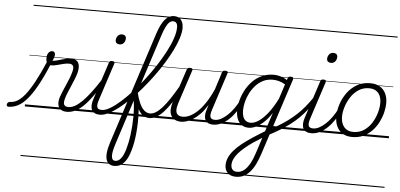

<svg xmlns="http://www.w3.org/2000/svg" viewBox="-257 -1186 3901 1872"><g transform="rotate(5 1693.0 -250.0)"><path d="M-159 17Q-170 17 -174 9.5Q-178 2 -176 -7Q-174 -16 -166 -23.5Q-158 -31 -146 -31Q-111 -31 -75.5 -51.5Q-40 -72 -1 -120.5Q38 -169 83.5 -253Q129 -337 183 -463L219 -438Q164 -306 115 -218Q66 -130 21 -78.5Q-24 -27 -68.5 -5Q-113 17 -159 17ZM411 17Q383 17 363.5 7Q344 -3 333.5 -21.5Q323 -40 323 -65.5Q323 -91 333 -122Q340 -144 353 -174.5Q366 -205 381 -239.5Q396 -274 410 -308.5Q424 -343 432 -374Q444 -419 433 -436Q422 -453 394 -453Q368 -453 337 -445Q306 -437 275.5 -429Q245 -421 218 -421Q203 -421 191.5 -429Q180 -437 174.5 -452.5Q169 -468 169 -490Q169 -508 175 -524Q181 -540 193 -550Q205 -560 221 -560Q235 -560 242 -551Q249 -542 249 -528Q249 -517 244 -500.5Q239 -484 229 -467Q247 -467 268.5 -472.5Q290 -478 314.5 -485.5Q339 -493 364 -498.5Q389 -504 412 -504Q443 -504 463 -490Q483 -476 489 -446Q495 -416 483 -367Q475 -339 461 -304.5Q447 -270 432 -235Q417 -200 404 -169Q391 -138 385 -115Q372 -72 381 -51.5Q390 -31 425 -31Q435 -31 439 -23.5Q443 -16 441 -7Q439 2 431.5 9.5Q424 17 411 17ZM0 475H568V485H0ZM0 -20H568V0H0ZM0 -505H568V-500H0ZM0 -995H568V-985H0Z M410 17Q399 17 394.5 9.5Q390 2 391.5 -7Q393 -16 401.5 -23.5Q410 -31 425 -31Q455 -31 487.5 -49Q520 -67 557.5 -104Q595 -141 637.5 -197Q680 -253 729 -330Q736 -341 745 -339.5Q754 -338 759 -330Q764 -322 758 -312Q705 -225 659.5 -162Q614 -99 573 -59.5Q532 -20 492 -1.5Q452 17 410 17ZM567 475V485ZM567 -20V0ZM567 -505V-500ZM567 -995V-985Z M736 17Q706 17 686 7Q666 -3 656.5 -22.5Q647 -42 648 -69.5Q649 -97 661 -132L779 -494Q783 -506 789 -510.5Q795 -515 809 -515Q825 -515 831 -509Q837 -503 833 -491L715 -129Q698 -78 705 -54.5Q712 -31 750 -31Q761 -31 765 -23.5Q769 -16 767.5 -7Q766 2 758 9.5Q750 17 736 17ZM867 -683Q850 -683 838.5 -692Q827 -701 827 -719Q827 -743 842 -762.5Q857 -782 884 -782Q902 -782 913 -773Q924 -764 924 -745Q924 -722 909.5 -702.5Q895 -683 867 -683ZM568 475H893V485H568ZM568 -20H893V0H568ZM568 -505H893V-500H568ZM568 -995H893V-985H568Z M736 17Q724 17 720 9.5Q716 2 719 -7Q722 -16 730.5 -23.5Q739 -31 751 -31Q785 -31 831 -58Q877 -85 930 -132Q983 -179 1039 -240Q1095 -301 1149 -371.5Q1203 -442 1250.5 -515Q1298 -588 1334.5 -658Q1371 -728 1391.5 -789Q1412 -850 1412 -896Q1412 -908 1420 -914.5Q1428 -921 1439 -921Q1450 -921 1458 -914.5Q1466 -908 1466 -896Q1466 -853 1448.5 -797Q1431 -741 1399.5 -677Q1368 -613 1326 -545Q1284 -477 1234.5 -409.5Q1185 -342 1131.5 -279Q1078 -216 1023.5 -162.5Q969 -109 917 -68.5Q865 -28 819 -5.5Q773 17 736 17ZM893 475V485ZM893 -20V0ZM893 -505V-500ZM893 -995V-985Z M919 502Q890 502 870 489Q850 476 841 448Q832 420 836.5 377Q841 334 861 273L1214 -815Q1246 -914 1284.5 -959Q1323 -1004 1374 -1004Q1404 -1004 1424.5 -990.5Q1445 -977 1455.5 -953Q1466 -929 1466 -897Q1466 -885 1458 -878.5Q1450 -872 1439 -872Q1428 -872 1420 -878.5Q1412 -885 1412 -897Q1412 -915 1407.5 -927.5Q1403 -940 1393.5 -946.5Q1384 -953 1369 -953Q1349 -953 1332 -937.5Q1315 -922 1298.5 -888.5Q1282 -855 1264 -799L1083 -240Q1094 -197 1100.5 -148Q1107 -99 1110 -48Q1113 3 1112 55Q1111 107 1106.5 156.5Q1102 206 1094 251.5Q1086 297 1075 335Q1061 386 1039.5 423.5Q1018 461 988.5 481.5Q959 502 919 502ZM925 452Q941 452 954.5 444Q968 436 980 421Q992 406 1002 384Q1012 362 1021 334Q1030 303 1038 265Q1046 227 1051.5 185.5Q1057 144 1060 100.5Q1063 57 1063.5 13.5Q1064 -30 1061.5 -71Q1059 -112 1053 -148L913 286Q885 373 889 412.5Q893 452 925 452ZM893 475H1331V485H893ZM893 -20H1331V0H893ZM893 -505H1331V-500H893ZM893 -995H1331V-985H893Z M1219 7Q1189 7 1164 -7.5Q1139 -22 1119 -52Q1099 -82 1083.5 -126.5Q1068 -171 1058 -230Q1056 -242 1061.5 -247Q1067 -252 1074 -250Q1081 -248 1083 -239Q1098 -175 1118 -130Q1138 -85 1164 -61.5Q1190 -38 1221 -38Q1250 -38 1279.5 -56.5Q1309 -75 1341.5 -111.5Q1374 -148 1411 -203.5Q1448 -259 1491 -334Q1496 -341 1502 -340.5Q1508 -340 1512.5 -335Q1517 -330 1519 -322Q1521 -314 1516 -307Q1472 -228 1433 -169Q1394 -110 1358.5 -71Q1323 -32 1288.5 -12.5Q1254 7 1219 7ZM1330 475V485ZM1330 -20V0ZM1330 -505V-500ZM1330 -995V-985Z M1531 16Q1487 16 1458 -4.5Q1429 -25 1421.5 -66.5Q1414 -108 1435 -172L1541 -494Q1546 -506 1552 -510.5Q1558 -515 1572 -515Q1588 -515 1594.5 -509Q1601 -503 1596 -491L1489 -165Q1475 -123 1475.5 -93.5Q1476 -64 1493.5 -49Q1511 -34 1544 -34Q1574 -34 1609.5 -50Q1645 -66 1683 -101Q1721 -136 1758.5 -191.5Q1796 -247 1832 -327L1886 -496Q1890 -508 1896 -512.5Q1902 -517 1916 -517Q1933 -517 1939.5 -511.5Q1946 -506 1941 -494L1822 -128Q1805 -77 1813 -54Q1821 -31 1859 -31Q1869 -31 1873 -23.5Q1877 -16 1875.5 -7Q1874 2 1866 9.5Q1858 17 1844 17Q1818 17 1799.5 9Q1781 1 1771 -14.5Q1761 -30 1759 -52Q1757 -74 1763 -101L1784 -171Q1752 -118 1718 -82.5Q1684 -47 1651 -25.5Q1618 -4 1587.5 6Q1557 16 1531 16ZM1331 475H2002V485H1331ZM1331 -20H2002V0H1331ZM1331 -505H2002V-500H1331ZM1331 -995H2002V-985H1331Z M1844 17Q1833 17 1828.5 9.5Q1824 2 1825.5 -7Q1827 -16 1835.5 -23.5Q1844 -31 1859 -31Q1887 -31 1918 -47.5Q1949 -64 1980 -93Q2011 -122 2039 -161.5Q2067 -201 2090 -247Q2095 -257 2104 -256.5Q2113 -256 2119.5 -249.5Q2126 -243 2121 -233Q2096 -179 2065 -133Q2034 -87 1998 -53.5Q1962 -20 1923.5 -1.5Q1885 17 1844 17ZM2001 475V485ZM2001 -20V0ZM2001 -505V-500ZM2001 -995V-985Z M2110 504Q2057 504 2028.5 475Q2000 446 2000 400Q2000 362 2016 325.5Q2032 289 2062.5 254Q2093 219 2135.5 184.5Q2178 150 2230 116Q2251 102 2272 88.5Q2293 75 2314 62Q2335 49 2355 37L2415 -148Q2376 -88 2336 -51.5Q2296 -15 2259.5 1Q2223 17 2192 17Q2153 17 2124.5 -2Q2096 -21 2081 -57Q2066 -93 2066 -141Q2066 -186 2079 -237.5Q2092 -289 2118 -338.5Q2144 -388 2183 -429Q2222 -470 2274.5 -494.5Q2327 -519 2392 -519Q2413 -519 2436 -514.5Q2459 -510 2481.5 -501Q2504 -492 2523 -479L2529 -496Q2532 -507 2538.5 -511Q2545 -515 2558 -515Q2576 -515 2581 -507.5Q2586 -500 2582 -488L2338 260Q2319 318 2296.5 363.5Q2274 409 2246 440.5Q2218 472 2184.5 488Q2151 504 2110 504ZM2118 455Q2153 455 2183.5 431.5Q2214 408 2239.5 362.5Q2265 317 2285 254L2334 103Q2320 112 2306 121Q2292 130 2277.5 139Q2263 148 2249 157Q2203 189 2167 219.5Q2131 250 2106.5 279Q2082 308 2069.5 336.5Q2057 365 2057 394Q2057 412 2063.5 425.5Q2070 439 2083.5 447Q2097 455 2118 455ZM2206 -33Q2243 -33 2285 -61Q2327 -89 2372.5 -146Q2418 -203 2462 -290L2509 -435Q2473 -456 2443 -463Q2413 -470 2386 -470Q2334 -470 2292 -449Q2250 -428 2218.5 -392.5Q2187 -357 2165.5 -314.5Q2144 -272 2133.5 -228Q2123 -184 2123 -146Q2123 -111 2132 -86Q2141 -61 2160 -47Q2179 -33 2206 -33ZM2002 475H2637V485H2002ZM2002 -20H2637V0H2002ZM2002 -505H2637V-500H2002ZM2002 -995H2637V-985H2002Z M2391 70Q2383 75 2377.5 70Q2372 65 2370 56.5Q2368 48 2370 39.5Q2372 31 2381 26Q2434 -3 2481 -31Q2528 -59 2570.5 -90.5Q2613 -122 2652 -158Q2691 -194 2728 -238.5Q2765 -283 2801 -337Q2810 -348 2818 -346.5Q2826 -345 2829.5 -336.5Q2833 -328 2826 -317Q2791 -260 2755 -213Q2719 -166 2679.5 -127.5Q2640 -89 2595.5 -55.5Q2551 -22 2500.5 9Q2450 40 2391 70ZM2637 475V485ZM2637 -20V0ZM2637 -505V-500ZM2637 -995V-985Z M2805 17Q2775 17 2755 7Q2735 -3 2725.5 -22.5Q2716 -42 2717 -69.5Q2718 -97 2730 -132L2848 -494Q2852 -506 2858 -510.5Q2864 -515 2878 -515Q2894 -515 2900 -509Q2906 -503 2902 -491L2784 -129Q2767 -78 2774 -54.5Q2781 -31 2819 -31Q2830 -31 2834 -23.5Q2838 -16 2836.5 -7Q2835 2 2827 9.5Q2819 17 2805 17ZM2936 -683Q2919 -683 2907.5 -692Q2896 -701 2896 -719Q2896 -743 2911 -762.5Q2926 -782 2953 -782Q2971 -782 2982 -773Q2993 -764 2993 -745Q2993 -722 2978.5 -702.5Q2964 -683 2936 -683ZM2637 475H2962V485H2637ZM2637 -20H2962V0H2637ZM2637 -505H2962V-500H2637ZM2637 -995H2962V-985H2637Z M2805 17Q2794 17 2789.5 9.5Q2785 2 2786.5 -7Q2788 -16 2796.5 -23.5Q2805 -31 2820 -31Q2848 -31 2879 -47.5Q2910 -64 2941 -93Q2972 -122 3000 -161.5Q3028 -201 3051 -247Q3056 -257 3065 -256.5Q3074 -256 3080.5 -249.5Q3087 -243 3082 -233Q3057 -179 3026 -133Q2995 -87 2959 -53.5Q2923 -20 2884.5 -1.5Q2846 17 2805 17ZM2962 475V485ZM2962 -20V0ZM2962 -505V-500ZM2962 -995V-985Z M3206 19Q3150 19 3111.5 -4.5Q3073 -28 3053.5 -70.5Q3034 -113 3034 -168Q3034 -223 3053 -284Q3072 -345 3110 -398.5Q3148 -452 3204.5 -485.5Q3261 -519 3337 -519Q3392 -519 3430 -496.5Q3468 -474 3488 -433.5Q3508 -393 3508 -339Q3508 -298 3496.5 -249.5Q3485 -201 3461.5 -153.5Q3438 -106 3401.5 -67Q3365 -28 3316.5 -4.5Q3268 19 3206 19ZM3212 -31Q3271 -31 3316 -61Q3361 -91 3390.5 -138Q3420 -185 3435 -237Q3450 -289 3450 -334Q3450 -376 3436.5 -406Q3423 -436 3396 -452.5Q3369 -469 3330 -469Q3272 -469 3227.5 -440Q3183 -411 3152.5 -364.5Q3122 -318 3106 -266.5Q3090 -215 3090 -171Q3090 -128 3104.5 -96.5Q3119 -65 3146 -48Q3173 -31 3212 -31ZM2962 475H3563V485H2962ZM2962 -20H3563V0H2962ZM2962 -505H3563V-500H2962ZM2962 -995H3563V-985H2962Z"/></g></svg>

Font: Playwrite CZ Guides
Style: Regular
Weight: 400
Designer: Veronika Burian, José Scaglione
Foundry: TypeTogether
Version: Version 1.003